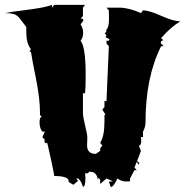

<svg xmlns="http://www.w3.org/2000/svg" viewBox="-22 -755 760 788"><path d="M424.8 -9.3 441.4 -11.2 415 -22.5 389.2 0V-15.1Q387.2 -23.4 380.4 -23.4V-14.2Q378.4 -30.8 370.8 -40.5Q363.3 -50.3 344.2 -50.3Q339.8 -43.5 334.2 -43.5Q328.6 -43.5 327.1 -44.4L328.6 -24.9Q328.6 11.7 318.4 11.7Q311 -13.2 298.8 -22.5Q292.5 -22.5 290.5 -21.5L298.8 -12.7L278.8 3.4L260.3 -7.8Q260.3 -22 247.6 -26.4Q231.4 -32.7 200.7 -32.7Q200.7 -38.6 186.8 -102.8Q172.9 -167 171.9 -168.9Q169.9 -167 167.7 -167Q165.5 -167 162.8 -170.2Q160.2 -173.3 160.2 -176Q160.2 -178.7 162.1 -180.7L151.9 -192.4L162.1 -214.8H151.9Q141.1 -227.5 140.4 -250Q139.6 -272.5 149.4 -277.3L142.1 -282.2V-293Q142.1 -350.6 125.5 -432.9Q108.9 -515.1 105 -543H98.6L105 -553.2Q85.9 -575.2 85.9 -625V-644.5Q78.1 -653.8 69.1 -666Q60.1 -678.2 56.2 -682.9Q52.2 -687.5 44.4 -692.9Q32.2 -701.2 -2 -701.2Q16.6 -705.6 88.9 -714.6Q161.1 -723.6 191.4 -734.9V-723.6L200.7 -734.9H327.1L318.4 -723.6V-689L308.6 -678.2Q309.1 -678.7 312.5 -678.7Q320.3 -678.7 320.3 -671.4Q320.3 -669.4 318.4 -667.5L308.6 -655.3Q319.3 -638.7 319.3 -619.6Q319.3 -600.6 308.6 -587.9Q329.6 -563.5 329.6 -448.2Q329.6 -397.5 327.1 -372.1H318.4V-293Q318.4 -275.4 327.4 -239.5Q336.4 -203.6 336.4 -189.9L335.4 -158.2Q335.4 -123.5 371.1 -123.5L389.2 -135.7V-146.5L397.9 -157.2L389.2 -168.9Q406.7 -195.3 406.7 -256.8V-282.2L410.6 -285.2L397.9 -305.2L406.7 -315.9V-339.8H415L424.8 -565.4L415 -576.2V-587.9H424.8Q426.8 -590.3 426.8 -593Q426.8 -595.7 419.2 -598.4Q411.6 -601.1 411.6 -603.3Q411.6 -605.5 415 -610.4L406.7 -620.1L408.2 -619.6Q410.2 -619.6 412.6 -622.6Q415 -625.5 415 -627.4Q415 -629.4 413.1 -630.4Q425.3 -642.6 425.3 -674.3Q425.3 -706.1 424.8 -712.4L415 -723.6H468.3Q506.3 -723.6 556.6 -701.2L564.9 -712.4Q590.3 -712.4 640.1 -689.9Q689.9 -667.5 718.3 -667.5Q679.2 -644.5 639.2 -598.6L648.9 -589.4H647Q643.6 -589.4 640.6 -586.2Q637.7 -583 637.7 -580.1Q637.7 -577.1 639.2 -576.2L649.9 -565.4H639.2Q575.2 -438 575.2 -252.4Q575.2 -233.9 564.9 -214.8V-192.4H556.6L557.6 -178.2Q557.6 -157.2 547.9 -157.2L556.6 -135.7L539.1 -90.3Q540 -92.3 542.2 -92.3Q544.4 -92.3 546.9 -89.1Q549.3 -85.9 549.3 -83.3Q549.3 -80.6 547.9 -79.1L539.1 -90.3L529.8 -67.4L539.1 -56.6H529.8L511.7 -22.5V-11.2Q508.8 -10.3 493.2 -10.3Q477.5 -10.3 459.5 -22.5Q456.1 -13.2 448 -0.5Q439.9 12.2 432.6 12.7Z"/></svg>

Font: Butcherman
Style: Regular
Weight: 400
Version: Version 001.004